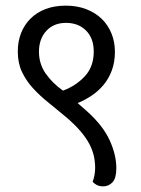

<svg xmlns="http://www.w3.org/2000/svg" viewBox="-20 -650 500 680"><path d="M387 -467Q387 -430 376 -400.5Q365 -371 346.5 -349Q328 -327 304 -311Q280 -295 255 -285L288 -256Q344 -206 368 -154Q392 -102 392 -54Q392 -19 378.5 -4.5Q365 10 345 10Q332 10 322.5 5Q313 0 308 -7Q312 -15 314.5 -29Q317 -43 317 -55Q317 -76 312.5 -97Q308 -118 296.5 -140Q285 -162 264.5 -186Q244 -210 212 -237Q180 -264 150 -288Q120 -312 96 -338.5Q72 -365 57.5 -396Q43 -427 43 -468Q43 -503 54.5 -532.5Q66 -562 88 -584Q110 -606 141.5 -618Q173 -630 213 -630Q253 -630 285.5 -617.5Q318 -605 340.5 -583Q363 -561 375 -531Q387 -501 387 -467ZM118 -467Q118 -424 141.5 -390Q165 -356 203 -329Q249 -346 280.5 -380Q312 -414 312 -467Q312 -515 284.5 -542Q257 -569 214 -569Q170 -569 144 -540.5Q118 -512 118 -467Z"/></svg>

Font: Baloo 2
Style: Regular
Weight: 400
Designer: Sarang Kulkarni and Ek Type
Foundry: Ek Type
Version: Version 1.640;hotconv 1.0.111;makeotfexe 2.5.65597; ttfautoh